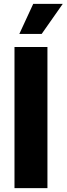

<svg xmlns="http://www.w3.org/2000/svg" viewBox="-20 -970 344 990"><path d="M224.6 -727.5V0H54.7V-727.5ZM79.6 -794.9 151.4 -950.2H303.7L194.8 -794.9Z"/></svg>

Font: Inter 17pt ExtraBold
Style: Regular
Weight: 800
Version: Version 4.001;git-66647c0bb